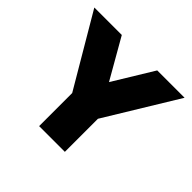

<svg xmlns="http://www.w3.org/2000/svg" viewBox="-163 -896 1092 1092"><g transform="rotate(45 383.0 -349.5)"><path d="M275 -266 20 -699H241L379 -458L526 -699H746L482 -266V0H275Z"/></g></svg>

Font: Prompt ExtraBold
Style: Regular
Weight: 800
Designer: Katatrad Team
Foundry: CadsonDemak
Version: Version 1.001